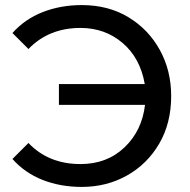

<svg xmlns="http://www.w3.org/2000/svg" viewBox="-20 -728 747 756"><path d="M302 8Q218 8 148 -19.5Q78 -47 29 -102L92 -165Q171 -82 297 -82Q401 -82 470 -147.5Q539 -213 551 -315H212V-397H550Q532 -500 462.5 -559Q393 -618 297 -618Q172 -618 92 -535L29 -598Q78 -653 148.5 -680.5Q219 -708 302 -708Q407 -708 486 -660Q565 -612 609.5 -531Q654 -450 654 -350Q654 -243 607 -162.5Q560 -82 480 -37Q400 8 302 8Z"/></svg>

Font: Argentum Novus
Style: Regular
Weight: 400
Designer: Julieta Ulanovsky
Foundry: Julieta Ulanovsky
Version: Version 7.20;July 27, 2021;FontCreator 13.0.0.2683 64-bit